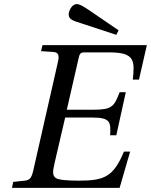

<svg xmlns="http://www.w3.org/2000/svg" viewBox="-20 -911 732 931"><path d="M313 -841C313 -817 335 -810 374 -798L544 -742L555 -764L410 -863C380 -883 366 -891 352 -891C327 -891 313 -856 313 -841ZM38 0H560L611 -176H581C530 -53 485 -35 362 -35C313 -35 263 -38 250 -48C235 -60 234 -75 245 -122L296 -341H427C515 -341 518 -320 514 -255H544L590 -464H560C534 -395 523 -379 435 -379H304L361 -628C366 -652 372 -657 389 -657H510C636 -657 633 -615 624 -525H654L692 -692H186L179 -663L239 -659C262 -657 269 -645 261 -611L141 -83C133 -49 124 -37 100 -35L44 -29Z"/></svg>

Font: Heuristica
Style: Italic
Weight: 400
Italic angle: -13°
Version: Version 1.0.1